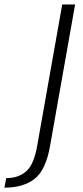

<svg xmlns="http://www.w3.org/2000/svg" viewBox="-163 -615 372 864"><path d="M-143 229.5Q-58 229.5 -7.2 189.8Q43.5 150 62.5 40.5L175 -595H117L4 43Q-10.5 125.5 -45.2 156Q-80 186.5 -135 186.5Z"/></svg>

Font: Anybody SemiCondensed Light
Style: Italic
Weight: 300
Width: 4
Italic angle: -10°
Version: Version 1.113;gftools[0.9.25]